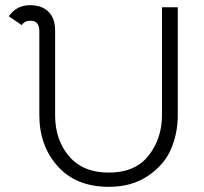

<svg xmlns="http://www.w3.org/2000/svg" viewBox="-20 -713 787 742"><path d="M64 -616 14 -650Q44 -693 96 -693Q142 -693 167.5 -667.5Q193 -642 193 -595V-268Q193 -172 247 -109Q301 -46 400 -46Q503 -46 554.5 -112Q606 -178 606 -268V-685H667V-268Q667 -197 640.5 -136Q614 -75 551.5 -33Q489 9 401 9Q274 9 203 -70.5Q132 -150 132 -268V-595Q131 -633 98 -633Q75 -633 64 -616Z"/></svg>

Font: Bellota
Style: Regular
Weight: 400
Designer: Kemie Guaida
Foundry: Kemie Guaida
Version: Version 1.000;PS 002.000;hotconv 1.0.70;makeotf.lib2.5.58329